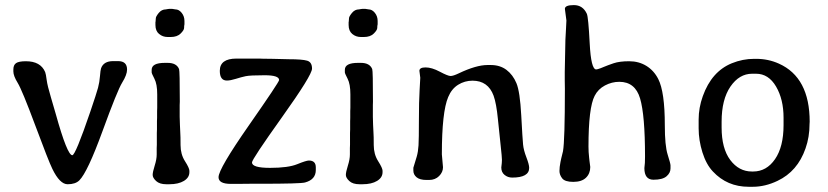

<svg xmlns="http://www.w3.org/2000/svg" viewBox="-20 -715 3204 743"><path d="M418 -478.5H437Q471.7 -478.5 471.7 -445.8Q471.7 -425.8 452.9 -395.5Q434.1 -365.2 376.5 -207Q318.8 -48.8 287.1 -17.1Q272 -2 241.7 -2Q211.4 -2 182.6 -61.5Q167.5 -92.3 116.5 -229.5Q65.4 -366.7 48.6 -394Q31.7 -421.4 31.7 -438.5V-446.3Q31.7 -463.4 42.2 -470.7Q52.7 -478 80.1 -478Q137.2 -478 154.8 -436Q157.7 -428.7 160.6 -405.8Q163.6 -382.8 177 -338.4Q190.4 -293.9 195.8 -273.9Q240.2 -114.3 259.8 -114.3Q272 -114.3 329.6 -283.2Q353.5 -353.5 359.4 -375.5Q365.2 -397.5 366.9 -420.7Q368.7 -443.8 371.1 -450.7Q380.9 -478.5 418 -478.5Z M582 -631.3 583 -644.5Q583 -650.9 594.2 -664.8Q605.5 -678.7 622.1 -678.7Q626 -679.7 627.4 -679.7L634.8 -680.7H646L658.7 -678.7Q672.4 -678.7 683.1 -665.3Q693.8 -651.9 693.8 -633.8V-621.1Q692.4 -615.2 692.4 -606.9Q692.4 -598.6 679 -585.2Q665.5 -571.8 640.6 -571.8H628.9Q609.9 -571.8 595.7 -583.5Q581.5 -595.2 581.5 -618.2V-629.4ZM635.3 -2H623.5Q597.7 -2 584.2 -14.4Q570.8 -26.9 570.8 -38.1Q570.8 -49.3 578.6 -74Q586.4 -98.6 586.4 -117.2V-142.1L586.9 -154.8V-200.7L587.4 -213.9Q587.4 -230 587.4 -246.1L587.9 -259.3Q587.9 -272 587.9 -285.2L588.4 -298.3V-349.6Q588.4 -389.6 577.6 -410.2Q566.9 -430.7 566.9 -435.1V-444.8Q566.9 -471.7 617.7 -471.7H628.9Q663.1 -471.7 672.9 -447.8Q675.8 -440.4 675.8 -321.3L675.3 -308.6V-263.2L676.3 -231.4L677.7 -200.7Q678.7 -189 678.7 -153.6Q678.7 -118.2 695.8 -91.3Q712.9 -64.5 712.9 -54.2V-48.8Q712.9 -27.8 691.7 -14.9Q670.4 -2 635.3 -2Z M955.1 -86.4Q955.1 -65.4 1025.1 -65.4Q1095.2 -65.4 1130.1 -79.6Q1165 -93.8 1175.3 -93.8Q1202.1 -93.8 1202.1 -67.4V-57.1Q1202.1 -20 1160.2 -8.8Q1142.1 -3.9 986.8 -3.9H948.7L898.4 -3.4H873.5Q825.7 -3.4 825.7 -29.3Q825.7 -61.5 942.9 -229.5Q1060.1 -397.5 1060.1 -405.3Q1060.1 -423.8 1004.2 -423.8Q948.2 -423.8 930.9 -420.2Q913.6 -416.5 892.6 -409.9Q871.6 -403.3 857.9 -403.3Q830.6 -403.3 830.6 -440.9Q830.6 -488.3 895 -488.3H983.9L997.1 -487.8L1035.2 -487.3L1097.2 -485.8Q1149.4 -485.8 1168.5 -480.2Q1187.5 -474.6 1187.5 -449.5Q1187.5 -424.3 1071.3 -261.5Q955.1 -98.6 955.1 -86.4Z M1329.6 -631.3 1330.6 -644.5Q1330.6 -650.9 1341.8 -664.8Q1353 -678.7 1369.6 -678.7Q1373.5 -679.7 1375 -679.7L1382.3 -680.7H1393.6L1406.2 -678.7Q1419.9 -678.7 1430.7 -665.3Q1441.4 -651.9 1441.4 -633.8V-621.1Q1439.9 -615.2 1439.9 -606.9Q1439.9 -598.6 1426.5 -585.2Q1413.1 -571.8 1388.2 -571.8H1376.5Q1357.4 -571.8 1343.3 -583.5Q1329.1 -595.2 1329.1 -618.2V-629.4ZM1382.8 -2H1371.1Q1345.2 -2 1331.8 -14.4Q1318.4 -26.9 1318.4 -38.1Q1318.4 -49.3 1326.2 -74Q1334 -98.6 1334 -117.2V-142.1L1334.5 -154.8V-200.7L1335 -213.9Q1335 -230 1335 -246.1L1335.4 -259.3Q1335.4 -272 1335.4 -285.2L1335.9 -298.3V-349.6Q1335.9 -389.6 1325.2 -410.2Q1314.5 -430.7 1314.5 -435.1V-444.8Q1314.5 -471.7 1365.2 -471.7H1376.5Q1410.6 -471.7 1420.4 -447.8Q1423.3 -440.4 1423.3 -321.3L1422.9 -308.6V-263.2L1423.8 -231.4L1425.3 -200.7Q1426.3 -189 1426.3 -153.6Q1426.3 -118.2 1443.4 -91.3Q1460.4 -64.5 1460.4 -54.2V-48.8Q1460.4 -27.8 1439.2 -14.9Q1418 -2 1382.8 -2Z M1755.4 -431.2Q1822.8 -463.4 1866.7 -463.4H1878.9Q1915 -463.4 1939.9 -444.6Q1964.8 -425.8 1978.5 -393.1Q1992.2 -360.4 1997.1 -268.8Q2002 -177.2 2004.2 -155.5Q2006.3 -133.8 2017.1 -106Q2027.8 -78.1 2027.8 -65.4Q2027.8 -27.8 1961.9 -27.8Q1945.3 -27.8 1932.6 -38.1Q1919.9 -48.3 1919.9 -66.9Q1922.4 -85.4 1922.4 -96.2Q1922.4 -106.9 1917.5 -151.4Q1912.6 -195.3 1906.7 -254.9Q1900.9 -314.5 1890.1 -344.7Q1868.7 -402.8 1808.6 -402.8Q1778.3 -402.8 1752.9 -387Q1727.5 -371.1 1714.4 -339.4Q1689.9 -281.7 1689.9 -117.7L1694.3 -67.9Q1694.3 -48.8 1679.2 -33.7Q1664.1 -18.6 1640.6 -18.6H1630.4Q1604.5 -18.6 1592 -29.1Q1579.6 -39.6 1579.6 -54.7V-65.9L1592.8 -109.4Q1598.1 -127.9 1599.6 -152.8Q1601.1 -177.7 1601.1 -250Q1601.1 -322.3 1603.8 -366.9Q1606.4 -411.6 1606.4 -414.1L1603 -440.9Q1603 -454.1 1627 -454.1Q1650.9 -454.1 1682.1 -437.5Q1713.4 -420.9 1723.6 -420.9Q1733.9 -420.9 1755.4 -431.2Z M2171.9 -635.7 2166 -680.7Q2166 -695.3 2200.7 -695.3Q2235.4 -695.3 2251 -661.6Q2256.8 -648.4 2262 -547.4Q2267.1 -446.3 2287.1 -446.3Q2291.5 -446.3 2304.7 -451.2L2315.4 -455.6Q2331.5 -462.4 2354.5 -470.2Q2377.4 -478 2414.8 -478Q2452.1 -478 2481.4 -460Q2510.7 -441.9 2527.3 -409.2Q2552.7 -359.4 2552.7 -230Q2552.7 -151.4 2563.7 -116.7Q2574.7 -82 2574.7 -75.2V-63Q2574.7 -45.9 2559.3 -32.7Q2543.9 -19.5 2508.8 -19.5Q2473.6 -19.5 2473.6 -64.5L2475.6 -85Q2476.1 -92.3 2476.1 -109.4Q2476.1 -269.5 2457 -334Q2438 -398.4 2376.5 -398.4Q2347.7 -398.4 2321 -384.3Q2294.4 -370.1 2281.2 -344.2Q2257.3 -298.3 2257.3 -147.5Q2257.3 -127 2259.8 -105L2261.2 -92.3Q2264.2 -71.3 2264.2 -68.8Q2264.2 -43.5 2247.6 -27.3Q2231 -11.2 2198.5 -11.2Q2166 -11.2 2155.5 -24.9Q2145 -38.6 2145 -53.2Q2145 -67.9 2148.9 -87.9L2151.9 -102.1L2158.7 -129.9Q2166 -171.9 2166 -371.6L2165.5 -403.8Q2165.5 -419.9 2165.5 -436L2168 -561L2170.4 -605Q2171.9 -626 2171.9 -635.7Z M2772.5 -244.1V-221.7Q2772.5 -140.6 2805.9 -95.9Q2839.4 -51.3 2889.6 -51.3H2894.5Q2946.3 -51.3 2979.2 -99.1Q3012.2 -147 3012.2 -231V-259.3Q3012.2 -330.6 2983.2 -380.1Q2954.1 -429.7 2905.8 -429.7H2890.6Q2840.8 -429.7 2806.6 -379.9Q2772.5 -330.1 2772.5 -244.1ZM2683.6 -218.3V-250Q2683.6 -251.5 2683.6 -252.4Q2683.6 -297.9 2699.7 -342.8Q2733.9 -438.5 2812 -470.2Q2854 -487.3 2898.4 -487.3H2906.2Q2953.1 -487.3 2994.1 -468.8Q3113.3 -415.5 3113.3 -243.7L3112.8 -235.8Q3112.8 -184.6 3097.2 -140.6Q3066.4 -51.8 2988.8 -15.1Q2940.9 7.8 2893.1 7.8H2877.4Q2793.9 7.8 2738.8 -51.3Q2712.9 -78.6 2698.2 -125.5Q2683.6 -172.4 2683.6 -218.3Z"/></svg>

Font: Averia Libre Light
Style: Regular
Weight: 300
Version: Version 1.002